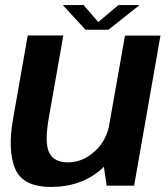

<svg xmlns="http://www.w3.org/2000/svg" viewBox="-20 -733 665 758"><path d="M401 0H509.5L613.5 -592.5H473.5L386.5 -100.5ZM230 -593H89.5L31.5 -263Q9.5 -139 39.8 -67Q70 5 181.5 5Q301.5 5 381.8 -66.5Q462 -138 475.5 -214L413 -246.5Q401 -177.5 353.2 -134.8Q305.5 -92 248.5 -92Q193.5 -92 174.2 -130.2Q155 -168.5 173 -269.5ZM317.5 -615.5H408L531 -713H447.5L368 -646L310 -713H228Z"/></svg>

Font: Anybody Thin SemiBold
Style: Italic
Weight: 600
Italic angle: -10°
Version: Version 1.113;gftools[0.9.25]